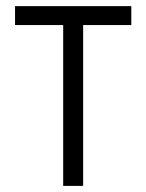

<svg xmlns="http://www.w3.org/2000/svg" viewBox="-20 -609 479 629"><path d="M410.2 -526.9H252.4V0H187V-526.9H29.3V-588.9H410.2Z"/></svg>

Font: Meera
Style: Regular
Weight: 400
Designer: Hussain KH and Suresh P for Swathanthra Malayalam Computing (SMC)
Version: Version 7.0.0+20221109